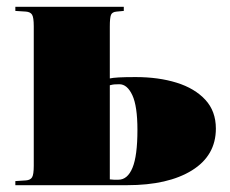

<svg xmlns="http://www.w3.org/2000/svg" viewBox="-20 -543 673 563"><path d="M25 0V-12L56 -14Q69 -15 74 -23Q79 -31 79 -57V-466Q79 -492 74 -500Q69 -508 56 -509L25 -511V-523H343V-511L322 -509Q309 -508 305.5 -499.5Q302 -491 302 -465V-313Q311 -315 328.5 -316Q346 -317 378 -317Q445 -317 498 -300.5Q551 -284 582 -250.5Q613 -217 613 -166Q613 -87 543 -43.5Q473 0 353 0ZM327 -16Q354 -16 368.5 -51Q383 -86 383 -162Q383 -232 368 -264Q353 -296 330 -296Q320 -296 315 -295.5Q310 -295 302 -293V-17Q309 -16 314.5 -16Q320 -16 327 -16Z"/></svg>

Font: Display Black
Style: Regular
Weight: 900
Designer: Latin by Veronika Burian and Jose Scaglione. Greek by Irene Vlachou. Cyrillic by Vera Evstafieva.
Foundry: TypeTogether
Version: Version 3.002